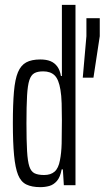

<svg xmlns="http://www.w3.org/2000/svg" viewBox="-20 -763 431 791"><path d="M146 8Q111 8 88.5 -3Q66 -14 54.5 -42.5Q43 -71 38 -123Q33 -175 33 -256Q33 -334 37.5 -385.5Q42 -437 54 -465.5Q66 -494 88 -506Q110 -518 146 -518Q171 -518 188 -511Q205 -504 216 -489Q227 -474 231 -450H235V-743H291V0H243L239 -65H234Q228 -33 214.5 -17.5Q201 -2 183.5 3Q166 8 146 8ZM162 -42Q189 -42 205 -56Q221 -70 227 -103Q233 -133 234 -172Q235 -211 235 -268Q235 -305 234 -337.5Q233 -370 229 -393Q222 -436 205 -452.5Q188 -469 158 -469Q135 -469 121.5 -461.5Q108 -454 101 -433Q94 -412 91.5 -369Q89 -326 89 -255Q89 -184 91.5 -141Q94 -98 101 -77Q108 -56 122.5 -49Q137 -42 162 -42ZM321 -443 336 -614V-688H391V-614L365 -443Z"/></svg>

Font: Saira UltraCondensed
Style: Regular
Weight: 400
Width: 1
Designer: Hector Gatti with collaboration of the Omnibus-Type team
Foundry: Omnibus-Type
Version: Version 1.101